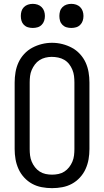

<svg xmlns="http://www.w3.org/2000/svg" viewBox="-20 -968 540 996"><path d="M250 8Q223 8 196.5 3Q170 -2 147 -14.5Q124 -27 105.5 -47Q87 -67 76 -91.5Q65 -116 60.5 -142Q56 -168 56 -195V-540Q56 -567 60.5 -593.5Q65 -620 76 -644Q87 -668 105.5 -688Q124 -708 147.5 -720.5Q171 -733 197 -739.5Q223 -746 250 -746Q277 -746 303 -739.5Q329 -733 352.5 -720.5Q376 -708 394.5 -688Q413 -668 424 -644Q435 -620 439.5 -593.5Q444 -567 444 -540V-195Q444 -168 439.5 -142Q435 -116 424 -91.5Q413 -67 394.5 -47Q376 -27 353 -14.5Q330 -2 303.5 3Q277 8 250 8ZM250 -62Q267 -62 283.5 -65.5Q300 -69 314 -78Q328 -87 338.5 -100.5Q349 -114 355.5 -129.5Q362 -145 364 -161.5Q366 -178 366 -195V-540Q366 -557 364 -573.5Q362 -590 355.5 -606Q349 -622 338.5 -635.5Q328 -649 313.5 -657.5Q299 -666 282 -669.5Q265 -673 248 -673Q232 -673 215.5 -669Q199 -665 185 -656Q171 -647 161 -633.5Q151 -620 144.5 -605Q138 -590 136 -573.5Q134 -557 134 -540V-195Q134 -178 136 -161.5Q138 -145 144.5 -129.5Q151 -114 161.5 -100.5Q172 -87 186 -78Q200 -69 216.5 -65.5Q233 -62 250 -62ZM350 -823Q337 -823 325 -826.5Q313 -830 304 -839Q295 -848 291.5 -860Q288 -872 288 -885Q288 -898 291.5 -910Q295 -922 304 -931Q313 -940 325 -944Q337 -948 350 -948Q363 -948 375 -944Q387 -940 396 -931Q405 -922 409 -910Q413 -898 413 -885Q413 -872 409 -860Q405 -848 396 -839Q387 -830 375 -826.5Q363 -823 350 -823ZM150 -823Q137 -823 125 -826.5Q113 -830 104 -839Q95 -848 91.5 -860Q88 -872 88 -885Q88 -898 91.5 -910Q95 -922 104 -931Q113 -940 125 -944Q137 -948 150 -948Q163 -948 175 -944Q187 -940 196 -931Q205 -922 209 -910Q213 -898 213 -885Q213 -872 209 -860Q205 -848 196 -839Q187 -830 175 -826.5Q163 -823 150 -823Z"/></svg>

Font: Iosevka Julsh Curly
Style: Regular
Weight: 400
Designer: Belleve Invis
Foundry: Belleve Invis
Version: Version 15.0.2; ttfautohint (v1.8.4)